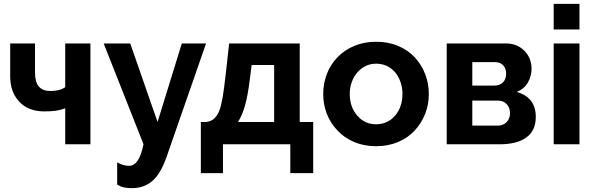

<svg xmlns="http://www.w3.org/2000/svg" viewBox="-20 -750 3094 998"><path d="M319 -524V-297Q292 -277 242 -277Q202 -277 182 -300Q162 -323 162 -373V-524H33V-353Q33 -274 77 -225Q124 -171 210 -171Q246 -171 270.5 -174.5Q295 -178 319 -187V0H450V-524Z M665 228Q729 228 772 190.5Q815 153 845 68L1051 -524H925L799 -116L657 -524H519L726 0Q713 62 694 87Q676 112 651 112Q621 112 589 94V209Q606 220 623.5 224Q641 228 665 228Z M1139 150V0H1489V150H1608V-116H1538V-524H1171L1153 -362Q1144 -282 1136.5 -239.5Q1129 -197 1119 -172Q1107 -145 1091.5 -132Q1076 -119 1052 -116H1024V150ZM1278 -333 1288 -412H1405V-116H1217Q1239 -150 1253.5 -201.5Q1268 -253 1278 -333Z M2136 -72Q2171 -110 2190 -158.5Q2209 -207 2209 -261Q2209 -316 2190 -365Q2171 -414 2136 -452Q2099 -491 2048 -512Q1997 -533 1935 -533Q1873 -533 1821.5 -511.5Q1770 -490 1734 -452Q1698 -415 1679 -365.5Q1660 -316 1660 -261Q1660 -207 1679 -158Q1698 -109 1734 -72Q1770 -33 1821.5 -11.5Q1873 10 1935 10Q1997 10 2048.5 -11.5Q2100 -33 2136 -72ZM1838 -374Q1856 -395 1881 -407Q1906 -419 1935 -419Q1994 -419 2033 -375Q2051 -354 2061.5 -324.5Q2072 -295 2072 -262Q2072 -194 2033 -148Q1994 -104 1935 -104Q1876 -104 1838 -148Q1798 -193 1798 -261Q1798 -294 1808.5 -323.5Q1819 -353 1838 -374Z M2302 0H2577Q2667 0 2716 -35.5Q2765 -71 2765 -142Q2765 -244 2666 -272Q2705 -288 2724 -321.5Q2743 -355 2743 -392Q2743 -447 2707 -485Q2668 -524 2612 -524H2302ZM2435 -427H2553Q2581 -427 2596 -410Q2611 -393 2611 -367Q2611 -338 2594 -321.5Q2577 -305 2549 -305H2435ZM2435 -227H2568Q2597 -227 2614 -208.5Q2631 -190 2631 -162Q2631 -134 2613.5 -115.5Q2596 -97 2567 -97H2435Z M2992 -730H2858V-597H2992ZM2992 -524H2858V0H2992Z"/></svg>

Font: RT Raleway Bold
Style: Regular
Weight: 400
Designer: Matt McInerney, Pablo Impallari, Rodrigo Fuenzalida — Edited by Milan Moffatt in April 2016
Foundry: Matt McInerney, Pablo Impallari, Rodrigo Fuenzalida — Edited by Milan Moffatt in April 2016
Version: Version 3.001